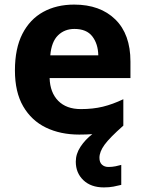

<svg xmlns="http://www.w3.org/2000/svg" viewBox="-20 -576 631 836"><path d="M413 111Q413 131 424 141Q435 151 452 151Q468 151 483 148Q498 145 508 142V229Q492 233 474 236.5Q456 240 432 240Q376 240 343 208.5Q310 177 310 128Q310 94 330.5 63Q351 32 382 8Q356 10 325 10Q243 10 180 -20.5Q117 -51 81 -113Q45 -175 45 -269Q45 -365 77.5 -428.5Q110 -492 168 -524Q226 -556 303 -556Q416 -556 482 -491.5Q548 -427 548 -308V-236H196Q198 -173 233.5 -137Q269 -101 332 -101Q385 -101 428 -111.5Q471 -122 517 -144V-29Q457 24 435 54.5Q413 85 413 111ZM304 -450Q261 -450 232.5 -422Q204 -394 199 -335H408Q407 -385 382 -417.5Q357 -450 304 -450Z"/></svg>

Font: Noto Sans Devanagari UI
Style: Bold
Weight: 700
Designer: Jelle Bosma - Monotype Design Team
Foundry: Monotype Imaging Inc.
Version: Version 2.004; ttfautohint (v1.8.4.7-5d5b)